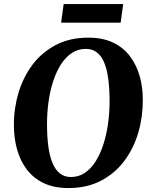

<svg xmlns="http://www.w3.org/2000/svg" viewBox="-20 -944 768 974"><path d="M326.5 10Q253 10 200.8 -15.5Q148.5 -41 115.2 -85.2Q82 -129.5 66.2 -187Q50.5 -244.5 50.5 -308.5Q50 -392.5 73.5 -472Q97 -551.5 144.2 -614.8Q191.5 -678 262.5 -715.5Q333.5 -753 428.5 -753Q502 -753 554.5 -727.5Q607 -702 640 -657.8Q673 -613.5 688.8 -557Q704.5 -500.5 704.5 -438Q705 -352.5 681.8 -272.2Q658.5 -192 611.2 -128.5Q564 -65 492.8 -27.5Q421.5 10 326.5 10ZM339.5 -46Q378.5 -46 409.8 -66.8Q441 -87.5 464.8 -124.8Q488.5 -162 504.2 -210.8Q520 -259.5 528 -316.2Q536 -373 536 -433Q535.5 -496.5 529 -545.2Q522.5 -594 508.2 -627.5Q494 -661 471 -678.5Q448 -696 415 -696Q376.5 -696 344.8 -675.2Q313 -654.5 289.5 -617.8Q266 -581 250 -532.5Q234 -484 226.2 -428Q218.5 -372 218.5 -313.5Q218.5 -249 225.5 -199.2Q232.5 -149.5 247 -115.5Q261.5 -81.5 284.5 -63.8Q307.5 -46 339.5 -46ZM303 -923.5H605L592 -829H290Z"/></svg>

Font: Merriweather 28pt ExtraBold
Style: Italic
Weight: 800
Italic angle: -7.8°
Version: Version 2.101